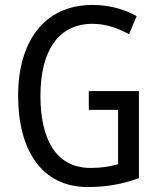

<svg xmlns="http://www.w3.org/2000/svg" viewBox="-20 -744 640 774"><path d="M338 -377V-301H456V-82C425 -73 390 -67 345 -67C201 -67 143 -190 143 -357C143 -543 218 -648 353 -648C404 -648 454 -632 500 -606L531 -679C479 -708 419 -724 353 -724C156 -724 53 -574 53 -358C53 -143 145 10 334 10C409 10 476 -2 540 -26V-377Z"/></svg>

Font: Noto Sans Devanagari UI Condensed
Style: Regular
Weight: 400
Width: 3
Designer: Jelle Bosma - Monotype Design Team
Foundry: Monotype Imaging Inc.
Version: Version 2.004